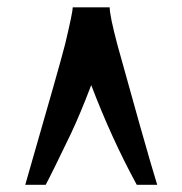

<svg xmlns="http://www.w3.org/2000/svg" viewBox="-20 -767 497 523"><path d="M352.5 -263.7Q283.7 -390.1 228.5 -535.2Q199.2 -458 172.9 -402.3Q121.1 -294.4 104.5 -263.7H48.8Q145.5 -598.6 157.7 -647.9Q178.2 -734.4 178.2 -747.1H278.8Q278.8 -724.1 299.8 -645Q377.4 -365.7 390.1 -324.2L408.2 -263.7Z"/></svg>

Font: Amarante
Style: Regular
Weight: 400
Designer: Karolina Lach
Foundry: Sorkin Type Co.
Version: Version 1.001